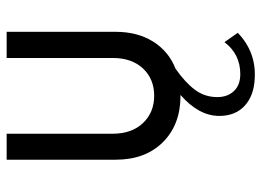

<svg xmlns="http://www.w3.org/2000/svg" viewBox="-122 -418 768 563"><g transform="rotate(-90 261.5 -136.0)"><path d="M342.3 -4.9Q302.2 22.9 280.5 51.8Q258.8 80.6 258.8 117.7Q258.8 147.5 276.4 166.3Q293.9 185.1 326.2 185.1Q384.8 185.1 419.9 138.7L447.3 177.7Q391.6 231.4 314.9 227.5Q263.7 225.6 233.6 198.2Q203.6 170.9 203.6 123.5Q203.6 63.5 265.1 9.8H262.7Q178.2 9.8 126.7 -41.7Q75.2 -93.3 75.2 -180.2V-500H151.4V-189Q151.4 -133.3 182.6 -100.3Q213.9 -67.4 262.7 -67.4Q312 -67.4 342.8 -100.3Q373.5 -133.3 373.5 -189V-500H450.2V-180.2Q450.2 -116.2 421.6 -70.6Q393.1 -24.9 342.3 -4.9Z"/></g></svg>

Font: Now
Style: Regular
Weight: 400
Designer: Alfredo Marco Pradil
Foundry: Alfredo Marco Pradil
Version: Version 1.002;PS 001.002;hotconv 1.0.88;makeotf.lib2.5.64775